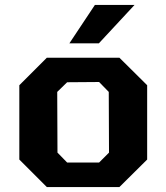

<svg xmlns="http://www.w3.org/2000/svg" viewBox="-20 -755 671 775"><path d="M260 -580 363 -735H523L379 -580ZM169 0 58 -111V-411L169 -522H462L574 -411V-111L462 0ZM251 -99H380L420 -139L419 -384L380 -424L251 -423L211 -384L212 -139Z"/></svg>

Font: Tomorrow SemiBold
Style: Regular
Weight: 600
Designer: Tony de Marco, Monica Rizzolli
Foundry: Just in Type
Version: Version 2.002